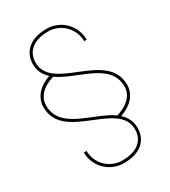

<svg xmlns="http://www.w3.org/2000/svg" viewBox="-214 -785 980 1105"><g transform="rotate(-30 276.5 -232.5)"><path d="M381 -43C269 -124 54 -135 54 -296C54 -350 92 -397 172 -421C284 -340 500 -329 500 -168C500 -114 461 -67 381 -43ZM277 -661C361 -661 429 -593 429 -509H446C446 -603 371 -679 277 -679C157 -679 107 -614 107 -541C107 -495 126 -463 155 -436C76 -409 36 -356 36 -296C36 -65 429 -117 429 77C429 141 386 196 277 196C193 196 125 129 125 45H107C107 139 183 214 277 214C397 214 446 150 446 77C446 31 427 -2 398 -29C477 -56 518 -108 518 -168C518 -399 125 -347 125 -541C125 -605 168 -661 277 -661Z"/></g></svg>

Font: Rawengulk
Style: Light
Weight: 300
Version: Version 0.9